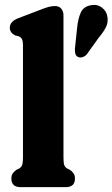

<svg xmlns="http://www.w3.org/2000/svg" viewBox="-20 -774 465 794"><path d="M242.5 -710.5V-121.5Q242.5 -99 246.2 -90.2Q250 -81.5 258 -77L268 -72.5Q278.5 -65.5 284.2 -57Q290 -48.5 290 -35.5Q290 0 251 0H66Q27 0 27 -35.5Q27 -48.5 32.8 -57Q38.5 -65.5 49 -72.5L59 -77Q67 -81.5 71 -90.2Q75 -99 75 -121.5V-586Q75 -605.5 70.2 -613Q65.5 -620.5 56.5 -624.5L42.5 -627.5Q20.5 -639 20.5 -659.5Q20.5 -685 55 -698.5L144 -732.5Q166.5 -741.5 180.2 -745.2Q194 -749 207.5 -749Q224 -749 233.2 -738.2Q242.5 -727.5 242.5 -710.5ZM299 -659.5Q302.5 -696 313.8 -721.5Q325 -747 356 -752.5Q381.5 -757.5 401 -743Q420.5 -728.5 424 -705.5Q428 -683 419 -663.5Q410 -644 388.5 -618.5L339 -549.5Q332 -541 321.5 -537.8Q311 -534.5 302.5 -538.5Q293.5 -543 291.2 -553Q289 -563 290 -574.5Z"/></svg>

Font: Fraunces 72pt S100
Style: Bold
Weight: 700
Version: Version 1.000; ttfautohint (v1.8.3)